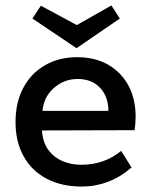

<svg xmlns="http://www.w3.org/2000/svg" viewBox="-20 -668 550 705"><path d="M463 -53Q421 -17 375.5 0Q330 17 280 17Q206 17 151 -12Q96 -41 66.5 -94.5Q37 -148 37 -220Q37 -291 65 -344.5Q93 -398 144.5 -428Q196 -458 263 -458Q329 -458 377 -430.5Q425 -403 451.5 -354Q478 -305 478 -239Q478 -228 477 -215Q476 -202 474 -190L134 -189Q137 -145 157.5 -117.5Q178 -90 209.5 -76.5Q241 -63 278 -63Q321 -63 358 -76Q395 -89 425 -114ZM378 -261Q378 -313 347.5 -345.5Q317 -378 265 -378Q216 -378 178.5 -345.5Q141 -313 136 -261ZM261 -491 99 -600 130 -647 262 -576 389 -648 420 -600Z"/></svg>

Font: Podkova SemiBold
Style: Regular
Weight: 600
Designer: Ilya Yudin
Foundry: Cyreal (www.cyreal.org)
Version: Version 2.103